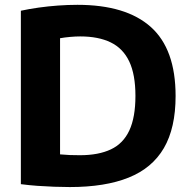

<svg xmlns="http://www.w3.org/2000/svg" viewBox="-20 -768 790 796"><path d="M269.5 7.5Q238.5 7.5 204.5 6.2Q170.5 5 135.5 2.5Q100.5 0 66.5 -4.5V-723.5Q101 -731 140.2 -736.5Q179.5 -742 220.5 -745Q261.5 -748 301 -748Q502.5 -748 605.2 -656.2Q708 -564.5 708 -370Q708 -237.5 659.5 -154.2Q611 -71 513.5 -31.8Q416 7.5 269.5 7.5ZM311.5 -124.5Q388.5 -124.5 439.8 -148.8Q491 -173 516.2 -227.2Q541.5 -281.5 541.5 -370.5Q541.5 -459 515.8 -513.2Q490 -567.5 439 -592.2Q388 -617 312.5 -617Q293.5 -617 271 -615Q248.5 -613 229 -609.5V-128Q249.5 -126 269.8 -125.2Q290 -124.5 311.5 -124.5Z"/></svg>

Font: Encode Sans Condensed Thin
Style: Bold
Weight: 700
Version: Version 3.002